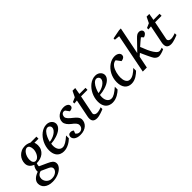

<svg xmlns="http://www.w3.org/2000/svg" viewBox="83 -1791 3075 3075"><g transform="rotate(-45 1620.0 -254.0)"><path d="M320.8 87.9Q320.8 69.8 310.1 54.7Q299.3 39.6 270 25.9L145 -30.8Q121.1 -24.9 105.2 -14.6Q89.4 -4.4 80.1 8.5Q70.8 21.5 66.9 36.1Q63 50.8 63 65.9Q63 83 70.3 103.5Q77.6 124 93 141.6Q108.4 159.2 131.8 171.1Q155.3 183.1 187 183.1Q223.1 183.1 248.5 172.9Q273.9 162.6 290 147.9Q306.2 133.3 313.5 116.9Q320.8 100.6 320.8 87.9ZM310.1 -358.9Q310.1 -377.4 306.6 -394.3Q303.2 -411.1 296.1 -424.1Q289.1 -437 278.1 -444.6Q267.1 -452.1 252 -452.1Q233.9 -452.1 214.8 -439Q195.8 -425.8 179.9 -402.8Q164.1 -379.9 154.1 -349.1Q144 -318.4 144 -283.2Q144 -265.1 147.9 -249.8Q151.9 -234.4 159.4 -223.4Q167 -212.4 177.5 -206.3Q188 -200.2 201.2 -200.2Q226.1 -200.2 246.3 -216.1Q266.6 -231.9 280.8 -255.9Q294.9 -279.8 302.5 -307.6Q310.1 -335.4 310.1 -358.9ZM393.1 -420.9Q397.5 -409.7 401.6 -392.1Q405.8 -374.5 405.8 -354Q405.8 -306.2 388.2 -270.5Q370.6 -234.9 340.8 -210.9Q311 -187 271.7 -175Q232.4 -163.1 189 -163.1Q185.5 -155.8 183.1 -147Q180.7 -138.2 179.2 -129.6Q177.7 -121.1 177.2 -114Q176.8 -106.9 178.2 -103L312 -42Q335 -31.7 353.8 -21.2Q372.6 -10.7 386 1.7Q399.4 14.2 406.7 30Q414.1 45.9 414.1 67.9Q414.1 89.4 404.1 109.6Q394 129.9 376.7 147.7Q359.4 165.5 335.2 180.7Q311 195.8 283 206.5Q254.9 217.3 223.9 223.1Q192.9 229 161.1 229Q111.8 229 75.7 216.8Q39.6 204.6 15.9 184.6Q-7.8 164.6 -19.3 138.2Q-30.8 111.8 -30.8 83Q-30.8 57.6 -20.3 36.1Q-9.8 14.6 8.3 -2.4Q26.4 -19.5 50.5 -32.7Q74.7 -45.9 102.1 -55.2Q99.6 -66.9 101.8 -82.8Q104 -98.6 109.1 -115Q114.3 -131.3 122.6 -146.5Q130.9 -161.6 141.1 -171.9Q121.1 -180.7 104 -192.1Q86.9 -203.6 74.5 -218.5Q62 -233.4 54.9 -252.7Q47.9 -272 47.9 -295.9Q47.9 -332.5 61.5 -367.9Q75.2 -403.3 101.3 -431.4Q127.4 -459.5 164.8 -476.8Q202.1 -494.1 250 -494.1Q268.1 -494.1 283.9 -491Q299.8 -487.8 312.7 -483.6Q325.7 -479.5 335.2 -475.1Q344.7 -470.7 349.1 -467.8H484.9V-420.9Z M768.1 -394Q768.1 -403.8 764.2 -413.3Q760.3 -422.9 753.4 -430.2Q746.6 -437.5 736.3 -442.1Q726.1 -446.8 713.9 -446.8Q697.3 -446.8 682.1 -438Q667 -429.2 653.1 -414.6Q639.2 -399.9 627.2 -380.9Q615.2 -361.8 605.7 -340.8Q596.2 -319.8 588.9 -298.3Q581.5 -276.9 577.1 -257.8Q608.9 -260.7 642.8 -272.5Q676.8 -284.2 704.6 -302.5Q732.4 -320.8 750.2 -344.2Q768.1 -367.7 768.1 -394ZM856.9 -393.1Q856.9 -365.7 844.2 -342.8Q831.5 -319.8 809.8 -301.3Q788.1 -282.7 759.5 -268.3Q731 -253.9 699.5 -243.9Q668 -233.9 635.3 -227.8Q602.5 -221.7 572.8 -220.2Q571.3 -210.4 570.1 -196.8Q568.8 -183.1 568.8 -173.8Q568.8 -146.5 575.4 -123.5Q582 -100.6 594.5 -83.7Q606.9 -66.9 624.5 -57.4Q642.1 -47.9 664.1 -47.9Q697.8 -47.9 738.3 -72.3Q778.8 -96.7 834 -145V-82Q819.8 -68.4 799.3 -52Q778.8 -35.6 752.7 -21.2Q726.6 -6.8 695.8 2.7Q665 12.2 630.9 12.2Q615.7 12.2 597.9 9.3Q580.1 6.3 562.5 -1.2Q544.9 -8.8 528.6 -22Q512.2 -35.2 499.8 -55.4Q487.3 -75.7 479.7 -103.8Q472.2 -131.8 472.2 -169.9Q472.2 -209.5 481.7 -248.8Q491.2 -288.1 508.5 -324Q525.9 -359.9 550.3 -390.9Q574.7 -421.9 604 -444.6Q633.3 -467.3 666.7 -480.2Q700.2 -493.2 735.8 -493.2Q770.5 -493.2 793.7 -481.7Q816.9 -470.2 831.1 -454.1Q845.2 -438 851.1 -420.9Q856.9 -403.8 856.9 -393.1Z M1223.1 -431.2Q1223.1 -413.6 1215.3 -403.1Q1207.5 -392.6 1196.3 -386.7Q1185.1 -380.9 1172.6 -378.7Q1160.2 -376.5 1150.9 -376L1106 -437Q1103 -439.5 1096.7 -442.1Q1090.3 -444.8 1081.1 -444.8Q1064.5 -444.8 1053.2 -437.7Q1042 -430.7 1034.9 -420.2Q1027.8 -409.7 1024.9 -397.7Q1022 -385.7 1022 -376Q1022 -362.3 1029.8 -348.4Q1037.6 -334.5 1050.3 -320.6Q1063 -306.6 1078.9 -293.2Q1094.7 -279.8 1110.8 -267.1Q1127.4 -253.9 1142.8 -240Q1158.2 -226.1 1170.4 -211.2Q1182.6 -196.3 1189.9 -179.7Q1197.3 -163.1 1197.3 -145Q1197.3 -114.3 1184.8 -85.9Q1172.4 -57.6 1148.2 -35.6Q1124 -13.7 1088.1 -0.7Q1052.2 12.2 1005.9 12.2Q969.7 12.2 943.4 4.2Q917 -3.9 899.9 -16.8Q882.8 -29.8 874.5 -46.4Q866.2 -63 866.2 -80.1Q866.2 -104 880.6 -118.9Q895 -133.8 925.8 -133.8Q935.1 -133.8 943.4 -131.3Q951.7 -128.9 958.5 -125.7Q965.3 -122.6 970.5 -118.9Q975.6 -115.2 978 -112.8L959 -64Q969.7 -48.8 985.6 -38.3Q1001.5 -27.8 1026.9 -27.8Q1042 -27.8 1056.2 -33.7Q1070.3 -39.6 1081.3 -50.3Q1092.3 -61 1098.6 -76.4Q1105 -91.8 1105 -110.8Q1105 -126 1098.9 -139.4Q1092.8 -152.8 1081.8 -165.5Q1070.8 -178.2 1055.9 -190.7Q1041 -203.1 1022.9 -216.8Q1007.3 -229 992.9 -243.2Q978.5 -257.3 967 -273.2Q955.6 -289.1 948.7 -306.6Q941.9 -324.2 941.9 -342.8Q941.9 -379.4 958.5 -407.7Q975.1 -436 1001.2 -455.3Q1027.3 -474.6 1059.3 -484.4Q1091.3 -494.1 1122.1 -494.1Q1150.4 -494.1 1169.7 -487.5Q1189 -481 1200.9 -471.4Q1212.9 -461.9 1218 -450.9Q1223.1 -439.9 1223.1 -431.2Z M1446.3 -418.9 1383.3 -105Q1380.4 -91.8 1384.3 -81.3Q1388.2 -70.8 1396.7 -63.7Q1405.3 -56.6 1416.7 -52.7Q1428.2 -48.8 1440.9 -48.8Q1455.1 -48.8 1470.2 -51.5Q1485.4 -54.2 1499.3 -58.1Q1513.2 -62 1525.1 -66.2Q1537.1 -70.3 1544.9 -73.2V-33.2Q1538.6 -30.3 1520.5 -22.9Q1502.4 -15.6 1479 -7.8Q1455.6 0 1429.7 6.1Q1403.8 12.2 1382.3 12.2Q1355 12.2 1336.9 5.6Q1318.8 -1 1308.1 -12.5Q1297.4 -23.9 1292.7 -39.8Q1288.1 -55.7 1288.1 -74.2Q1288.1 -84 1288.8 -94.2Q1289.6 -104.5 1292 -115.2L1353 -418.9L1290 -413.1V-445.8L1365.2 -479L1414.1 -579.1H1475.1L1455.1 -464.8H1593.3V-418.9Z M1872.1 -394Q1872.1 -403.8 1868.2 -413.3Q1864.3 -422.9 1857.4 -430.2Q1850.6 -437.5 1840.3 -442.1Q1830.1 -446.8 1817.9 -446.8Q1801.3 -446.8 1786.1 -438Q1771 -429.2 1757.1 -414.6Q1743.2 -399.9 1731.2 -380.9Q1719.2 -361.8 1709.7 -340.8Q1700.2 -319.8 1692.9 -298.3Q1685.5 -276.9 1681.2 -257.8Q1712.9 -260.7 1746.8 -272.5Q1780.8 -284.2 1808.6 -302.5Q1836.4 -320.8 1854.2 -344.2Q1872.1 -367.7 1872.1 -394ZM1960.9 -393.1Q1960.9 -365.7 1948.2 -342.8Q1935.5 -319.8 1913.8 -301.3Q1892.1 -282.7 1863.5 -268.3Q1835 -253.9 1803.5 -243.9Q1772 -233.9 1739.3 -227.8Q1706.5 -221.7 1676.8 -220.2Q1675.3 -210.4 1674.1 -196.8Q1672.9 -183.1 1672.9 -173.8Q1672.9 -146.5 1679.4 -123.5Q1686 -100.6 1698.5 -83.7Q1710.9 -66.9 1728.5 -57.4Q1746.1 -47.9 1768.1 -47.9Q1801.8 -47.9 1842.3 -72.3Q1882.8 -96.7 1938 -145V-82Q1923.8 -68.4 1903.3 -52Q1882.8 -35.6 1856.7 -21.2Q1830.6 -6.8 1799.8 2.7Q1769 12.2 1734.9 12.2Q1719.7 12.2 1701.9 9.3Q1684.1 6.3 1666.5 -1.2Q1648.9 -8.8 1632.6 -22Q1616.2 -35.2 1603.8 -55.4Q1591.3 -75.7 1583.7 -103.8Q1576.2 -131.8 1576.2 -169.9Q1576.2 -209.5 1585.7 -248.8Q1595.2 -288.1 1612.5 -324Q1629.9 -359.9 1654.3 -390.9Q1678.7 -421.9 1708 -444.6Q1737.3 -467.3 1770.8 -480.2Q1804.2 -493.2 1839.8 -493.2Q1874.5 -493.2 1897.7 -481.7Q1920.9 -470.2 1935.1 -454.1Q1949.2 -438 1955.1 -420.9Q1960.9 -403.8 1960.9 -393.1Z M2380.9 -423.8Q2380.9 -414.1 2377.9 -403.8Q2375 -393.6 2366.5 -384.8Q2357.9 -376 2343 -368.9Q2328.1 -361.8 2304.2 -358.9L2247.1 -436Q2220.2 -434.6 2199.2 -421.1Q2178.2 -407.7 2162.4 -386.7Q2146.5 -365.7 2135.5 -339.1Q2124.5 -312.5 2117.7 -285.2Q2110.8 -257.8 2107.9 -231.9Q2105 -206.1 2105 -186Q2105 -161.6 2109.6 -137.9Q2114.3 -114.3 2124.8 -95.5Q2135.3 -76.7 2152.1 -64.9Q2168.9 -53.2 2193.8 -53.2Q2213.9 -53.2 2234.4 -60.3Q2254.9 -67.4 2275.6 -80.1Q2296.4 -92.8 2317.4 -110.4Q2338.4 -127.9 2359.9 -148.9V-85.9Q2344.2 -70.8 2324.2 -53.7Q2304.2 -36.6 2279.8 -22Q2255.4 -7.3 2226.3 2.4Q2197.3 12.2 2164.1 12.2Q2128.4 12.2 2099.9 -0.2Q2071.3 -12.7 2051.5 -36.4Q2031.7 -60.1 2021 -94.7Q2010.3 -129.4 2010.3 -173.8Q2010.3 -218.8 2020.8 -259.8Q2031.2 -300.8 2049.8 -336.4Q2068.4 -372.1 2093.8 -401.1Q2119.1 -430.2 2148.9 -450.9Q2178.7 -471.7 2211.7 -482.9Q2244.6 -494.1 2278.8 -494.1Q2305.7 -494.1 2325.2 -487.3Q2344.7 -480.5 2356.9 -470.2Q2369.1 -460 2375 -447.5Q2380.9 -435.1 2380.9 -423.8Z M2910.2 -22.9Q2897.5 -16.6 2881.1 -10.3Q2864.7 -3.9 2847.7 1Q2830.6 5.9 2814.2 9Q2797.9 12.2 2786.1 12.2Q2773.9 12.2 2762.2 8.1Q2750.5 3.9 2740 -2.7Q2729.5 -9.3 2720.7 -17.8Q2711.9 -26.4 2706.1 -35.2Q2699.2 -45.4 2690.7 -61.8Q2682.1 -78.1 2672.6 -97.7Q2663.1 -117.2 2653.3 -138.4Q2643.6 -159.7 2634.5 -179.4Q2625.5 -199.2 2617.9 -216.3Q2610.4 -233.4 2605 -244.1L2559.1 -203.1L2518.1 0H2426.3L2559.1 -668L2471.2 -676.8V-707L2626 -736.8H2666L2573.2 -272L2734.9 -439Q2749 -453.6 2760.7 -464.1Q2772.5 -474.6 2783.4 -481.2Q2794.4 -487.8 2805.7 -491Q2816.9 -494.1 2830.1 -494.1Q2846.7 -494.1 2859.1 -489.3Q2871.6 -484.4 2879.6 -476.6Q2887.7 -468.8 2891.6 -459Q2895.5 -449.2 2895 -439.9Q2895 -422.9 2879.2 -404.5Q2863.3 -386.2 2828.1 -374L2793.9 -410.2Q2780.3 -399.4 2764.4 -386.2Q2748.5 -373 2732.4 -359.4Q2716.3 -345.7 2701.7 -332.5Q2687 -319.3 2675.3 -309.1Q2681.6 -296.4 2689.2 -277.3Q2696.8 -258.3 2705.3 -236.6Q2713.9 -214.8 2723.9 -192.1Q2733.9 -169.4 2745.1 -148.9Q2756.3 -127.9 2768.8 -108.6Q2781.2 -89.4 2794.4 -74.5Q2807.6 -59.6 2821.3 -50.8Q2835 -42 2848.1 -42Q2853.5 -42 2861.3 -43.2Q2869.1 -44.4 2877.9 -46.4Q2886.7 -48.3 2895.3 -51.3Q2903.8 -54.2 2910.2 -57.1Z M3124 -418.9 3061 -105Q3058.1 -91.8 3062 -81.3Q3065.9 -70.8 3074.5 -63.7Q3083 -56.6 3094.5 -52.7Q3106 -48.8 3118.7 -48.8Q3132.8 -48.8 3147.9 -51.5Q3163.1 -54.2 3177 -58.1Q3190.9 -62 3202.9 -66.2Q3214.8 -70.3 3222.7 -73.2V-33.2Q3216.3 -30.3 3198.2 -22.9Q3180.2 -15.6 3156.7 -7.8Q3133.3 0 3107.4 6.1Q3081.5 12.2 3060.1 12.2Q3032.7 12.2 3014.6 5.6Q2996.6 -1 2985.8 -12.5Q2975.1 -23.9 2970.5 -39.8Q2965.8 -55.7 2965.8 -74.2Q2965.8 -84 2966.6 -94.2Q2967.3 -104.5 2969.7 -115.2L3030.8 -418.9L2967.8 -413.1V-445.8L3043 -479L3091.8 -579.1H3152.8L3132.8 -464.8H3271V-418.9Z"/></g></svg>

Font: Charis SIL Phon
Style: Italic
Weight: 400
Italic angle: -11°
Foundry: SIL International
Version: Version 5.000